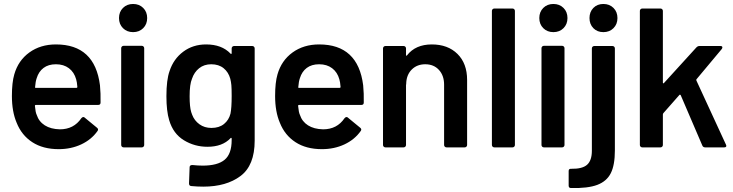

<svg xmlns="http://www.w3.org/2000/svg" viewBox="-20 -743 3697 968"><path d="M487 -226Q487 -214 475 -214H161Q156 -214 156 -209Q159 -176 165 -164Q176 -130 206 -111Q236 -92 282 -91Q352 -91 390 -147Q395 -153 400 -153Q404 -153 407 -150L469 -99Q478 -92 472 -83Q441 -39 389.5 -15Q338 9 276 9Q197 9 143 -26Q89 -61 64 -124Q40 -180 40 -259Q40 -327 52 -368Q72 -438 128 -478.5Q184 -519 262 -519Q458 -519 484 -313Q488 -272 487 -226ZM165 -349Q159 -332 157 -305Q155 -300 161 -300H365Q370 -300 370 -305Q368 -330 364 -343Q354 -379 327.5 -399Q301 -419 262 -419Q224 -419 199.5 -400.5Q175 -382 165 -349Z M580 -652Q580 -683 600 -703Q620 -723 651 -723Q682 -723 702 -703Q722 -683 722 -652Q722 -621 702 -601Q682 -581 651 -581Q620 -581 600 -601Q580 -621 580 -652ZM603 -512H695Q700 -512 703.5 -508.5Q707 -505 707 -500V-12Q707 -7 703.5 -3.5Q700 0 695 0H603Q598 0 594.5 -3.5Q591 -7 591 -12V-500Q591 -505 594.5 -508.5Q598 -512 603 -512Z M1160 -511H1252Q1257 -511 1260.5 -507.5Q1264 -504 1264 -499V-34Q1264 91 1192.5 144.5Q1121 198 1005 198Q975 198 944 195Q933 194 933 182L936 100Q936 89 950 89Q979 92 1002 92Q1077 92 1112.5 62.5Q1148 33 1148 -37V-44Q1148 -47 1146 -48Q1144 -49 1142 -46Q1101 -3 1026 -3Q961 -3 907 -36Q853 -69 833 -137Q819 -183 819 -258Q819 -341 835 -385Q855 -446 904 -482.5Q953 -519 1019 -519Q1098 -519 1142 -473Q1144 -470 1146 -471Q1148 -472 1148 -475V-499Q1148 -504 1151.5 -507.5Q1155 -511 1160 -511ZM1148 -259Q1148 -297 1146.5 -313.5Q1145 -330 1141 -346Q1132 -379 1107.5 -399Q1083 -419 1045 -419Q1009 -419 984 -399Q959 -379 948 -346Q936 -318 936 -258Q936 -204 944 -178L949 -164Q960 -135 985.5 -116.5Q1011 -98 1046 -98Q1085 -98 1109.5 -118Q1134 -138 1142 -170Q1148 -199 1148 -259Z M1814 -226Q1814 -214 1802 -214H1488Q1483 -214 1483 -209Q1486 -176 1492 -164Q1503 -130 1533 -111Q1563 -92 1609 -91Q1679 -91 1717 -147Q1722 -153 1727 -153Q1731 -153 1734 -150L1796 -99Q1805 -92 1799 -83Q1768 -39 1716.5 -15Q1665 9 1603 9Q1524 9 1470 -26Q1416 -61 1391 -124Q1367 -180 1367 -259Q1367 -327 1379 -368Q1399 -438 1455 -478.5Q1511 -519 1589 -519Q1785 -519 1811 -313Q1815 -272 1814 -226ZM1492 -349Q1486 -332 1484 -305Q1482 -300 1488 -300H1692Q1697 -300 1697 -305Q1695 -330 1691 -343Q1681 -379 1654.5 -399Q1628 -419 1589 -419Q1551 -419 1526.5 -400.5Q1502 -382 1492 -349Z M2335 -340V-12Q2335 -7 2331.5 -3.5Q2328 0 2323 0H2231Q2226 0 2222.5 -3.5Q2219 -7 2219 -12V-316Q2219 -362 2193 -390.5Q2167 -419 2124 -419Q2083 -419 2056.5 -393Q2030 -367 2028 -324V-317H2027V-12Q2027 -7 2023.5 -3.5Q2020 0 2015 0H1923Q1918 0 1914.5 -3.5Q1911 -7 1911 -12V-499Q1911 -504 1914.5 -507.5Q1918 -511 1923 -511H2015Q2020 -511 2023.5 -507.5Q2027 -504 2027 -499V-466Q2027 -463 2029 -462Q2031 -461 2032 -464Q2075 -519 2157 -519Q2238 -519 2286.5 -471Q2335 -423 2335 -340Z M2472 -700H2564Q2569 -700 2572.5 -696.5Q2576 -693 2576 -688V-12Q2576 -7 2572.5 -3.5Q2569 0 2564 0H2472Q2467 0 2463.5 -3.5Q2460 -7 2460 -12V-688Q2460 -693 2463.5 -696.5Q2467 -700 2472 -700Z M2699 -652Q2699 -683 2719 -703Q2739 -723 2770 -723Q2801 -723 2821 -703Q2841 -683 2841 -652Q2841 -621 2821 -601Q2801 -581 2770 -581Q2739 -581 2719 -601Q2699 -621 2699 -652ZM2722 -512H2814Q2819 -512 2822.5 -508.5Q2826 -505 2826 -500V-12Q2826 -7 2822.5 -3.5Q2819 0 2814 0H2722Q2717 0 2713.5 -3.5Q2710 -7 2710 -12V-500Q2710 -505 2713.5 -508.5Q2717 -512 2722 -512ZM2952 -652Q2952 -683 2971.5 -703Q2991 -723 3022 -723Q3053 -723 3073 -703Q3093 -683 3093 -652Q3093 -621 3073 -601Q3053 -581 3022 -581Q2991 -581 2971.5 -601Q2952 -621 2952 -652ZM2860 108Q2916 109 2940 87.5Q2964 66 2964 17V-499Q2964 -504 2967.5 -507.5Q2971 -511 2976 -511H3068Q3073 -511 3076.5 -507.5Q3080 -504 3080 -499V16Q3080 89 3059.5 130Q3039 171 2991.5 189Q2944 207 2859 205Q2847 205 2847 193V119Q2847 107 2860 108Z M3218 -700H3310Q3315 -700 3318.5 -696.5Q3322 -693 3322 -688V-327Q3322 -324 3324 -323Q3326 -322 3328 -325L3491 -504Q3498 -511 3506 -511H3612Q3622 -511 3622 -504Q3622 -501 3619 -496L3492 -344Q3489 -341 3491 -337L3640 -14Q3642 -10 3642 -8Q3642 0 3631 0H3535Q3525 0 3521 -9L3412 -263Q3411 -265 3408.5 -265.5Q3406 -266 3405 -264L3324 -172Q3322 -168 3322 -165V-12Q3322 -7 3318.5 -3.5Q3315 0 3310 0H3218Q3213 0 3209.5 -3.5Q3206 -7 3206 -12V-688Q3206 -693 3209.5 -696.5Q3213 -700 3218 -700Z"/></svg>

Font: Barlow SemiBold
Style: Regular
Weight: 600
Designer: Jeremy Tribby
Foundry: Tribby Type
Version: Version 1.422